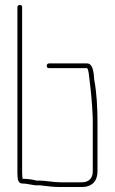

<svg xmlns="http://www.w3.org/2000/svg" viewBox="-20 -739 462 772"><path d="M309 -6H224C192 -6 164 -13 135 -13C130 -12 126 -13 122 -14C107 -18 88 -20 71 -20C70 -25 69 -34 69 -46V-710C69 -716 66 -719 60 -719C54 -719 50 -716 50 -710V-46C50 -22 51 -1 70 -1C94 -1 114 8 136 6C141 6 145 6 148 7C171 10 197 13 224 13H309C349 13 372 -10 372 -50V-245C372 -305 369 -365 359 -418C357 -443 355 -484 330 -484H177C171 -484 168 -480 168 -474C168 -468 171 -465 177 -465H330C334 -461 335 -455 337 -443C342 -404 347 -360 350 -317L352 -283C353 -272 353 -259 353 -245V-50C353 -22 337 -6 309 -6Z"/></svg>

Font: Electronic
Style: ExThn
Weight: 100
Version: Version 1.011